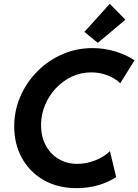

<svg xmlns="http://www.w3.org/2000/svg" viewBox="-20 -980 726 1008"><path d="M382.9 7.8Q283 7.8 209.3 -34.6Q135.6 -77 95.1 -150.4Q54.6 -223.7 54.6 -316.1Q54.6 -398.9 86.6 -473Q118.7 -547.2 175.3 -604.5Q231.8 -661.9 306.3 -694.7Q380.7 -727.5 465.7 -727.5Q526.2 -727.5 583.5 -710.5Q640.9 -693.4 686.5 -663.5L611.3 -543Q585.1 -568.7 544.5 -584.4Q503.9 -600 458.9 -600Q404 -600 356.2 -577.3Q308.3 -554.6 272.3 -515.6Q236.2 -476.6 215.8 -426.8Q195.4 -377.1 195.4 -322.9Q195.4 -264 219.5 -218.1Q243.6 -172.2 286.8 -146Q329.9 -119.7 386 -119.7Q432.9 -119.7 479.2 -137.7Q525.5 -155.7 557.2 -186.4L589.8 -50.5Q547.4 -22.2 493.8 -7.2Q440.1 7.8 382.9 7.8ZM493.4 -754.9 423.1 -812.5 556.4 -960 638.4 -876.5Z"/></svg>

Font: Reddit Sans
Style: Italic
Weight: 400
Italic angle: -11.25°
Designer: Stephen Hutchings
Version: Version 1.013